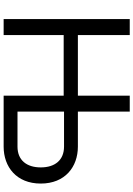

<svg xmlns="http://www.w3.org/2000/svg" viewBox="145 -896 750 1081"><g transform="rotate(90 520.5 -355.0)"><path d="M87 0H177V-338H518V0H805C919 0 1013 -72 1013 -209C1013 -346 919 -418 805 -418H608V-710H518V-418H177V-710H87ZM608 -78V-340H805C881 -340 922 -289 922 -209C922 -129 881 -78 805 -78Z"/></g></svg>

Font: Raleway Med
Style: Regular
Weight: 500
Designer: Matt McInerney, Pablo Impallari, Rodrigo Fuenzalida
Foundry: Matt McInerney, Pablo Impallari, Rodrigo Fuenzalida
Version: Version 3.00 July 28, 2015